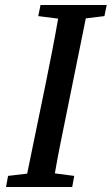

<svg xmlns="http://www.w3.org/2000/svg" viewBox="-20 -743 444 763"><path d="M132 -679 141 -723H404L395 -679L321 -670L248 -310Q235 -246 222 -182Q209 -118 198 -54L275 -44L267 0H4L12 -44L88 -53L162 -413Q175 -477 187.5 -541Q200 -605 211 -669Z"/></svg>

Font: Source Serif Pro SemiBold
Style: Italic
Weight: 600
Italic angle: -12°
Designer: Frank Grießhammer
Foundry: Adobe Systems Incorporated
Version: Version 3.001;hotconv 1.0.111;makeotfexe 2.5.65597